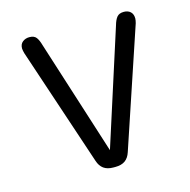

<svg xmlns="http://www.w3.org/2000/svg" viewBox="-95 -718 809 816"><g transform="rotate(-15 309.5 -310.0)"><path d="M315 3.5H305.5Q279.5 3.5 263.2 -8.2Q247 -20 239.5 -43.5L65.5 -564Q64 -569.5 62.8 -575.5Q61.5 -581.5 61.5 -585.5Q61.5 -604.5 74 -614.2Q86.5 -624 103.5 -624Q124.5 -624 133.8 -612Q143 -600 149.5 -576.5L310.5 -71.5L472.5 -576.5Q479 -600 488.8 -612Q498.5 -624 519.5 -624Q537.5 -624 548.5 -613.8Q559.5 -603.5 559.5 -584.5Q559.5 -580.5 558.5 -575Q557.5 -569.5 556 -564L381.5 -43.5Q374 -20 357.8 -8.2Q341.5 3.5 315 3.5Z"/></g></svg>

Font: Sono Monospace
Style: Regular
Weight: 400
Designer: Tyler Finck
Foundry: Tyler Finck
Version: Version 2.112